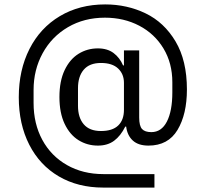

<svg xmlns="http://www.w3.org/2000/svg" viewBox="-20 -728 940 869"><path d="M447 121Q333 121 246.5 70.5Q160 20 112.5 -73Q65 -166 65 -288Q65 -411 113.5 -506.5Q162 -602 251 -655Q340 -708 456 -708Q555 -708 639 -667.5Q723 -627 774.5 -540.5Q826 -454 826 -323Q826 -211 783.5 -140Q741 -69 652 -69Q606 -69 581 -92Q556 -115 551 -155H547Q526 -113 496.5 -91Q467 -69 423 -69Q375 -69 335.5 -93.5Q296 -118 272.5 -167.5Q249 -217 249 -289Q249 -361 272.5 -410.5Q296 -460 335.5 -484.5Q375 -509 423 -509Q466 -509 494 -488Q522 -467 537 -432H541V-500H610V-196Q610 -158 623 -144Q636 -130 665 -130Q711 -130 735.5 -178Q760 -226 760 -310V-356Q760 -442 720 -508.5Q680 -575 610.5 -611.5Q541 -648 455 -648Q361 -648 287.5 -605Q214 -562 173 -487Q132 -412 132 -321V-262Q132 -168 171.5 -95Q211 -22 283 19Q355 60 448 60H679V121ZM541 -231V-353Q541 -393 514.5 -418Q488 -443 437 -443Q385 -443 359 -412.5Q333 -382 333 -329V-249Q333 -196 359 -165.5Q385 -135 437 -135Q489 -135 515 -160Q541 -185 541 -231Z"/></svg>

Font: iA Writer Duo V
Style: Regular
Weight: 400
Designer: Mike Abbink, Paul van der Laan, Pieter van Rosmalen, Oliver Reichenstein
Foundry: Information Architects Inc.
Version: Version 2.000